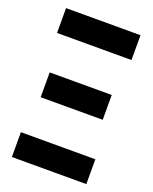

<svg xmlns="http://www.w3.org/2000/svg" viewBox="-133 -778 677 852"><g transform="rotate(20 205.0 -351.5)"><path d="M29.3 -585.9V-703.1H380.9V-585.9ZM29.3 0V-117.2H380.9V0ZM58.6 -293V-410.2H351.6V-293Z"/></g></svg>

Font: Gerhaus
Style: Regular
Weight: 400
Designer: GGBotNet
Foundry: GGBotNet
Version: 1.01